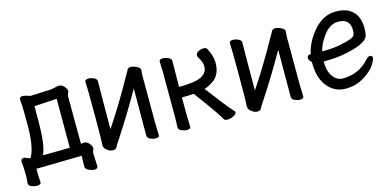

<svg xmlns="http://www.w3.org/2000/svg" viewBox="-61 -830 2621 1284"><g transform="rotate(-15 1250.0 -187.5)"><path d="M67 117Q50 117 30.5 109Q11 101 11 85Q14 62 14 22Q14 -26 9 -66Q9 -87 33 -87L73 -72Q112 -136 112 -291Q112 -417 109.5 -438Q107 -459 107 -469Q107 -488 128 -488Q147 -488 180 -475L318 -481Q340 -483 355.5 -487.5Q371 -492 382 -492Q401 -492 417 -474.5Q433 -457 433 -442Q433 -435 428 -425.5Q423 -416 423 -402Q423 -101 424 -81V-78Q437 -81 445 -81Q465 -81 480.5 -62.5Q496 -44 496 -30Q496 -21 491.5 -14Q487 -7 487 2Q487 17 491 95Q491 112 467 112Q450 112 428 102Q406 92 406 74Q408 36 408 0Q357 0 93 6Q93 58 96 100Q96 117 67 117ZM159 -70 345 -72V-411L189 -402V-301Q189 -134 159 -70Z M621 19Q600 19 580 3Q560 -13 560 -31Q563 -61 563 -225Q563 -374 562.5 -395Q562 -416 561 -438.5Q560 -461 560 -471Q560 -487 586 -487Q603 -487 622.5 -478Q642 -469 642 -453Q640 -335 640 -122Q731 -256 844 -459Q846 -460 852.5 -474.5Q859 -489 878 -489Q889 -489 903.5 -484Q918 -479 930 -470.5Q942 -462 942 -452Q942 -441 940.5 -434.5Q939 -428 939 -415Q939 -100 939.5 -79.5Q940 -59 941 -35Q942 -11 942 1Q942 16 915 16Q899 16 879.5 7Q860 -2 860 -18Q861 -81 861 -344Q764 -174 664 -23Q655 -10 647.5 4.5Q640 19 621 19Z M1414 19Q1394 19 1389 9Q1369 -31 1239 -206Q1194 -203 1156 -203Q1156 -100 1157 -79Q1159 -34 1159 1Q1159 16 1134 16Q1117 16 1096.5 7.5Q1076 -1 1076 -18Q1076 -43 1078 -81Q1078 -376 1077.5 -397Q1077 -418 1076 -440.5Q1075 -463 1075 -473Q1075 -489 1100 -489Q1117 -489 1137.5 -480.5Q1158 -472 1158 -455Q1156 -337 1156 -276Q1268 -276 1311.5 -298.5Q1355 -321 1355 -366Q1355 -396 1332 -431Q1326 -440 1326 -448Q1326 -466 1345 -474.5Q1364 -483 1380 -483Q1398 -483 1404 -473Q1434 -419 1434 -370Q1434 -293 1387 -255Q1342 -224 1317 -219L1326 -208Q1415 -89 1471 -25Q1477 -23 1477 -15Q1477 -2 1455 8.5Q1433 19 1414 19Z M1621 19Q1600 19 1580 3Q1560 -13 1560 -31Q1563 -61 1563 -225Q1563 -374 1562.5 -395Q1562 -416 1561 -438.5Q1560 -461 1560 -471Q1560 -487 1586 -487Q1603 -487 1622.5 -478Q1642 -469 1642 -453Q1640 -335 1640 -122Q1731 -256 1844 -459Q1846 -460 1852.5 -474.5Q1859 -489 1878 -489Q1889 -489 1903.5 -484Q1918 -479 1930 -470.5Q1942 -462 1942 -452Q1942 -441 1940.5 -434.5Q1939 -428 1939 -415Q1939 -100 1939.5 -79.5Q1940 -59 1941 -35Q1942 -11 1942 1Q1942 16 1915 16Q1899 16 1879.5 7Q1860 -2 1860 -18Q1861 -81 1861 -344Q1764 -174 1664 -23Q1655 -10 1647.5 4.5Q1640 19 1621 19Z M2230 24Q2180 24 2141 -3Q2102 -30 2079.5 -79.5Q2057 -129 2057 -207Q2038 -223 2038 -241Q2038 -260 2064 -260Q2077 -333 2139 -410Q2208 -492 2297 -492Q2357 -492 2392.5 -469.5Q2428 -447 2442 -411.5Q2456 -376 2456 -340Q2456 -305 2451 -286Q2437 -229 2266 -199Q2209 -190 2134 -190Q2134 -122 2162 -84.5Q2190 -47 2230 -47Q2340 -47 2413 -128Q2429 -146 2441 -146Q2459 -146 2459 -128Q2459 -118 2445 -94Q2417 -41 2333 3Q2289 24 2230 24ZM2142 -258H2150Q2215 -258 2259.5 -266.5Q2304 -275 2332.5 -284Q2361 -293 2369.5 -304.5Q2378 -316 2378 -341Q2378 -422 2297 -422Q2239 -422 2196 -365Q2153 -308 2142 -258Z"/></g></svg>

Font: LXGW WenKai Mono TC
Style: Bold
Weight: 700
Designer: LXGW / Fontworks Inc.
Foundry: LXGW / Fontworks Inc.
Version: Version 1.330